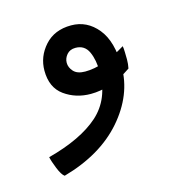

<svg xmlns="http://www.w3.org/2000/svg" viewBox="-60 -280 363 406"><g transform="rotate(-15 122.0 -77.0)"><path d="M34.7 74.2Q28.3 69.8 21.7 53.5Q15.1 37.1 13.2 27.8Q86.9 8.3 125 -25.6Q163.1 -59.6 163.1 -118.7Q163.1 -145 154.8 -163.1Q146.5 -181.2 126.5 -181.2Q114.3 -181.2 107.4 -173.1Q100.6 -165 100.6 -155.3Q100.6 -145 108.6 -136.2Q116.7 -127.4 133.8 -127.4Q173.8 -127.4 224.1 -158.7Q225.1 -154.3 225.3 -144.8Q225.6 -135.3 225.6 -129.4Q225.6 -119.1 223.6 -109.9Q199.7 -93.3 177 -85.9Q154.3 -78.6 133.3 -78.6Q100.6 -78.6 75.7 -96.4Q50.8 -114.3 50.8 -151.4Q50.8 -182.1 72 -205.8Q93.3 -229.5 129.9 -229.5Q164.6 -229.5 187.7 -201.2Q210.9 -172.9 210.9 -117.7Q210.9 -55.7 164.6 -2.4Q118.2 50.8 34.7 74.2Z"/></g></svg>

Font: Harmattan
Style: Bold
Weight: 700
Designer: George W. Nuss III and SIL International
Foundry: SIL International
Version: Version 4.000